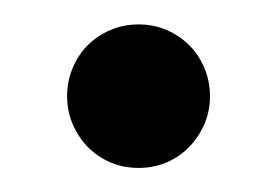

<svg xmlns="http://www.w3.org/2000/svg" viewBox="-20 -419 228 158"><path d="M152.8 -339.8Q152.8 -327.6 148.2 -316.9Q143.6 -306.2 135.7 -298.1Q127.9 -290 117.2 -285.4Q106.4 -280.8 94.2 -280.8Q81.5 -280.8 70.8 -285.4Q60.1 -290 52.2 -298.1Q44.4 -306.2 39.8 -316.9Q35.2 -327.6 35.2 -339.8Q35.2 -352.1 39.8 -363Q44.4 -374 52.2 -381.8Q60.1 -389.6 70.8 -394.3Q81.5 -398.9 94.2 -398.9Q106.4 -398.9 117.2 -394.3Q127.9 -389.6 135.7 -381.8Q143.6 -374 148.2 -363Q152.8 -352.1 152.8 -339.8Z"/></svg>

Font: Charis SIL CyrE
Style: Regular
Weight: 400
Foundry: SIL International
Version: Version 5.000